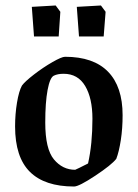

<svg xmlns="http://www.w3.org/2000/svg" viewBox="-20 -670 502 700"><path d="M35 -209Q35 -254 42 -296Q49 -338 60 -358Q71 -373 104 -398.5Q137 -424 171 -443.5Q205 -463 217 -463Q321 -463 374 -408.5Q427 -354 427 -250Q427 -202 420.5 -159.5Q414 -117 404 -91Q387 -69 327.5 -29.5Q268 10 250 10Q143 10 89 -43.5Q35 -97 35 -209ZM301 -74Q317 -145 317 -237Q317 -312 290.5 -356.5Q264 -401 212 -401Q190 -401 176 -394Q162 -387 153.5 -342Q145 -297 145 -223Q145 -127 176.5 -89Q208 -51 254 -51Q260 -53 301 -74ZM96 -645 183 -650 200 -627 194 -537H104ZM260 -645 348 -650 365 -627 358 -537H268Z"/></svg>

Font: Grenze Medium
Style: Regular
Weight: 500
Designer: Renata Polastri
Foundry: Omnibus-Type
Version: Version 1.002; ttfautohint (v1.8)